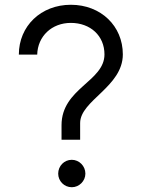

<svg xmlns="http://www.w3.org/2000/svg" viewBox="-20 -775 594 805"><path d="M238 -250V-189H316V-259C316 -354 495 -411 495 -547C495 -666 403 -755 277 -755C152 -755 59 -666 59 -546H136C138 -623 197 -679 277 -679C359 -679 418 -625 418 -547C418 -433 238 -405 238 -250ZM281 10C312 10 338 -16 338 -47C338 -79 312 -105 281 -105C249 -105 224 -79 224 -47C224 -16 249 10 281 10Z"/></svg>

Font: Oakes
Style: Regular
Weight: 400
Designer: Samuel Oakes
Foundry: Samuel Oakes
Version: Version 1.003;PS 001.003;hotconv 1.0.88;makeotf.lib2.5.64775